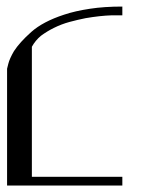

<svg xmlns="http://www.w3.org/2000/svg" viewBox="-20 -577 492 597"><path d="M360.4 -529.3V-545.9V-556.6C323.2 -556.6 289.7 -554.4 259.8 -549.8C229.2 -545.2 202.1 -539.1 178.7 -531.2C135.1 -516.9 101.2 -499 77.1 -477.5C53.1 -456.1 35.2 -436.2 23.4 -418C14.3 -402.3 8.5 -389.3 5.9 -378.9L2 -363.3V0H78.1H360.4V-27.3H79.1V-57.6V-135.7V-189.5V-246.1V-351.6V-431.6C86.3 -444.7 95.7 -456.1 107.4 -465.8C119.8 -474.9 133.1 -483.1 147.5 -490.2C163.1 -498 179.4 -504.2 196.3 -508.8C213.2 -513.3 229.8 -517.3 246.1 -520.5C276.7 -525.7 303.4 -528.6 326.2 -529.3Z"/></svg>

Font: Cully Mac
Style: Regular
Weight: 400
Designer: Arif Nurcahyadi
Version: Version 1.0